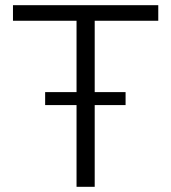

<svg xmlns="http://www.w3.org/2000/svg" viewBox="-20 -720 660 740"><path d="M590 -700V-640H345V-365H464V-315H345V0H275V-315H154V-365H275V-640H30V-700Z"/></svg>

Font: Goli Light
Style: Regular
Weight: 300
Designer: jaikishan Patel
Foundry: MagicType
Version: Version 1.000